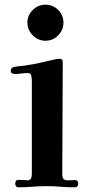

<svg xmlns="http://www.w3.org/2000/svg" viewBox="-20 -796 384 820"><path d="M314 -12Q314 4 298 4Q269 4 239 1.5Q209 -1 179 -1Q149 -1 118.5 1.5Q88 4 58 4Q51 4 48 -1.5Q45 -7 45 -12Q45 -28 60 -28Q70 -28 79 -27Q88 -26 97 -26Q109 -26 112.5 -34Q116 -42 116 -52V-449Q116 -459 114 -471.5Q112 -484 98 -484Q85 -484 71 -482Q57 -480 43 -480Q37 -480 31.5 -483Q26 -486 26 -493Q26 -506 39 -510Q50 -512 62.5 -513.5Q75 -515 86 -516Q121 -521 154.5 -528.5Q188 -536 222 -544Q225 -544 228 -544.5Q231 -545 233 -545Q248 -545 248 -533Q248 -413 247 -292.5Q246 -172 246 -52Q246 -34 254 -29.5Q262 -25 274.5 -26Q287 -27 300 -27Q314 -27 314 -12ZM251 -699Q251 -668 228.5 -645Q206 -622 174 -622Q143 -622 120 -645Q97 -668 97 -699Q97 -731 120 -753.5Q143 -776 174 -776Q206 -776 228.5 -753.5Q251 -731 251 -699Z"/></svg>

Font: Kaisei Tokumin
Style: Bold
Weight: 700
Designer: Font-Kai, 金井和夫
Foundry: KAZUO KANAI
Version: Version 5.003